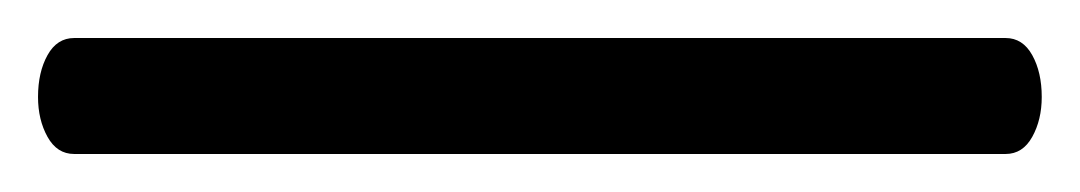

<svg xmlns="http://www.w3.org/2000/svg" viewBox="-34 96 568 101"><path d="M-14 147Q-14 134 -9 125Q-4 116 5 116H495Q504 116 509 125Q514 134 514 147Q514 159 509 168Q504 177 495 177H5Q-4 177 -9 168Q-14 159 -14 147Z"/></svg>

Font: Fusion Kai T
Style: Regular
Weight: 400
Designer: Fontworks Inc.
Version: Version 24.134;May 13, 2024